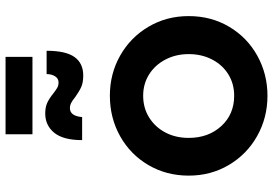

<svg xmlns="http://www.w3.org/2000/svg" viewBox="-166 -806 984 692"><g transform="rotate(-90 326.0 -460.0)"><path d="M39 -272Q39 -352 77 -417Q115 -482 181 -519Q247 -556 327 -556Q406 -556 471.5 -519Q537 -482 575.5 -417Q614 -352 614 -272Q614 -191 575.5 -126Q537 -61 471 -24.5Q405 12 327 12Q248 12 182 -25Q116 -62 77.5 -127Q39 -192 39 -272ZM327 -108Q370 -108 404 -129Q438 -150 457.5 -187.5Q477 -225 477 -272Q477 -318 457.5 -355.5Q438 -393 404 -414.5Q370 -436 327 -436Q283 -436 248.5 -414.5Q214 -393 194.5 -356Q175 -319 175 -272Q175 -201 217.5 -154.5Q260 -108 327 -108ZM322 -681Q310 -691 301 -695.5Q292 -700 282 -700Q254 -700 250 -656H167Q167 -724 193.5 -756.5Q220 -789 263 -789Q286 -789 302 -781.5Q318 -774 335 -760Q348 -750 356 -745.5Q364 -741 375 -741Q389 -741 397 -753.5Q405 -766 405 -784H489Q489 -715 466.5 -683.5Q444 -652 400 -652Q375 -652 359 -659Q343 -666 322 -681ZM188 -932H467V-835H188Z"/></g></svg>

Font: Eudoxus Sans
Style: Bold
Weight: 700
Designer: Stijn de Vries
Foundry: tokotype
Version: Version 2.005